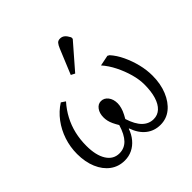

<svg xmlns="http://www.w3.org/2000/svg" viewBox="-200 -972 1168 1168"><g transform="rotate(-45 384.0 -388.0)"><path d="M231 14Q178 14 138 -15.5Q98 -45 75.5 -98Q53 -151 53 -220Q53 -280 71.5 -335.5Q90 -391 124 -436.5Q158 -482 205 -512L232 -494Q198 -456 174.5 -411.5Q151 -367 139.5 -318Q128 -269 128 -215Q128 -133 157.5 -86.5Q187 -40 239 -40Q281 -40 310.5 -70Q340 -100 359 -163Q347 -183 339 -200Q331 -217 327.5 -232.5Q324 -248 324 -263Q324 -299 341 -322Q358 -345 383 -345Q410 -345 428 -322Q446 -299 446 -263Q446 -254 444.5 -245.5Q443 -237 440.5 -227.5Q438 -218 434 -208Q430 -198 424 -186.5Q418 -175 411 -163Q431 -100 461.5 -70Q492 -40 533 -40Q567 -40 591.5 -62.5Q616 -85 629 -127.5Q642 -170 642 -229Q642 -272 628.5 -320.5Q615 -369 591.5 -416Q568 -463 537 -498L606 -512L618 -505Q647 -473 668.5 -427.5Q690 -382 702.5 -332Q715 -282 715 -233Q715 -162 692 -106Q669 -50 629.5 -18Q590 14 538 14Q485 14 446 -17Q407 -48 387 -106H384Q372 -70 349 -42.5Q326 -15 296 -0.5Q266 14 231 14ZM391 -574 366 -587 432 -747Q441 -769 450 -779.5Q459 -790 476 -790Q493 -790 505.5 -780Q518 -770 530 -747V-734Z"/></g></svg>

Font: Literata 18pt Light
Style: Regular
Weight: 300
Designer: Latin by Veronika Burian and Jose Scaglione. Greek by Irene Vlachou. Cyrillic by Vera Evstafieva.
Foundry: TypeTogether
Version: Version 3.103;gftools[0.9.29]